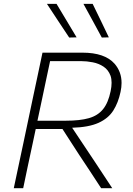

<svg xmlns="http://www.w3.org/2000/svg" viewBox="-20 -990 698 1010"><path d="M52.5 0Q65 -59.5 77 -115.5Q89 -171.5 103 -237.5L152.5 -472.5Q167 -540 179 -597Q190.5 -653.5 203.5 -713H413.5Q531 -713 582.5 -655Q619.5 -612.5 619.5 -553.5Q619.5 -531 614 -506Q602 -449.5 575.8 -408.2Q549.5 -367 498.2 -343.8Q447 -320.5 359.5 -318L436.5 -202.5Q458 -170 482.5 -133.5Q506.5 -97 529.5 -62.2Q552.5 -27.5 570.5 0H512Q481.5 -47 452.5 -91Q423.5 -134.5 395.5 -177L308.5 -311.5H168L152 -236Q138 -171.5 126.2 -115.8Q114.5 -60 102 0ZM406 -668.5H243.5Q233 -619.5 223 -572Q213 -524.5 201.5 -470L177 -355H326.5Q400.5 -355 447.8 -368.5Q495 -382 522.2 -415.8Q549.5 -449.5 562 -510.5Q567 -534.5 567 -554.5Q567 -575.5 561.5 -591.5Q550 -622.5 525 -639.2Q500 -656 468.2 -662.2Q436.5 -668.5 406 -668.5ZM344 -792.5Q315 -836 285.8 -880.2Q256.5 -924.5 227 -969.5H277.5Q303.5 -926.5 330 -882Q356.5 -837.5 383 -793.5ZM515.5 -792.5Q491.5 -837 467.2 -881.5Q443 -926 419 -969.5H467.5Q488.5 -926.5 510 -882Q531 -837.5 552.5 -793.5Z"/></svg>

Font: Heraclito ExtraLight
Style: Italic
Weight: 200
Italic angle: -12°
Designer: Kostas Bartsokas (font) & Cristiano Sobral (main changes)
Foundry: Kostas Bartsokas (font) & Cristiano Sobral (main changes)
Version: Version 1.00;July 8, 2020;FontCreator 13.0.0.2655 64-bit